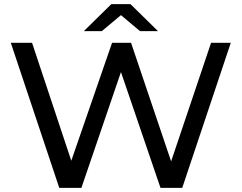

<svg xmlns="http://www.w3.org/2000/svg" viewBox="-20 -907 1166 927"><path d="M32.2 -700.2H134.8L324.2 -130.9L521 -700.2H612.8L806.2 -127.9L999 -700.2H1094.2L859.9 0H754.9L564 -559.1L373 0H266.1ZM384.8 -756.8 517.6 -887.2H609.9L742.7 -756.8H655.8L564 -834L471.7 -756.8Z"/></svg>

Font: Montserrat Medium
Style: Regular
Weight: 500
Designer: Julieta Ulanovsky
Foundry: Julieta Ulanovsky
Version: Version 7.200